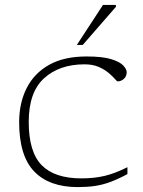

<svg xmlns="http://www.w3.org/2000/svg" viewBox="-20 -752 584 782"><path d="M332.5 -522Q398 -522 433.2 -511Q468.5 -500 482.2 -485Q496 -470 496 -458Q496 -441 484.5 -430.8Q473 -420.5 458.5 -420.5Q456.5 -420.5 447.5 -431Q438.5 -441.5 422.2 -455.2Q406 -469 381.8 -479.5Q357.5 -490 324.5 -490Q222 -490 159.5 -433.2Q97 -376.5 97 -255.5Q97 -133 149.8 -79.2Q202.5 -25.5 311.5 -25.5Q363.5 -25.5 405.8 -35.5Q448 -45.5 499 -71V-43Q460 -22 428.5 -10.5Q397 1 366 5.5Q335 10 296.5 10Q180.5 10 119.2 -53.8Q58 -117.5 58 -254Q58 -332.5 88.5 -393Q119 -453.5 179.8 -487.8Q240.5 -522 332.5 -522ZM293 -569 399.5 -732H452V-724L317 -569Z"/></svg>

Font: Newsreader Caption ExtraLight
Style: Regular
Weight: 275
Designer: Hugues Gentile
Foundry: Production Type
Version: Version 1.001